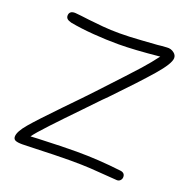

<svg xmlns="http://www.w3.org/2000/svg" viewBox="-123 -817 900 917"><g transform="rotate(20 327.5 -358.5)"><path d="M324 -30Q258 -30 123 -25L83 -24Q58 -24 47.5 -29Q37 -34 37 -47Q37 -72 74 -115.5Q111 -159 204 -255Q285 -338 326 -382Q457 -522 493.5 -563Q530 -604 559 -643Q429 -630 350 -630Q289 -630 223 -635Q157 -640 104 -650Q89 -654 82.5 -660Q76 -666 76 -676Q76 -688 84 -694.5Q92 -701 108 -700Q133 -698 179 -692Q213 -688 253 -684.5Q293 -681 337 -681Q386 -681 448 -685.5Q510 -690 528 -691Q541 -693 574 -695Q595 -697 611 -684Q624 -674 624 -659Q624 -631 565.5 -563.5Q507 -496 393 -378Q393 -378 374 -359Q380 -366 294 -276Q227 -207 174.5 -151Q122 -95 107 -73Q116 -73 146 -75Q271 -80 340 -80Q451 -80 567 -66Q590 -63 590 -42Q590 -31 582 -23.5Q574 -16 561 -18Q470 -25 428.5 -27.5Q387 -30 324 -30Z"/></g></svg>

Font: Mali Light
Style: Regular
Weight: 300
Designer: Kitiyaporn Chalermlarp | Katatrad Aksorn Co.,Ltd.
Foundry: Cadson Demak Co.,Ltd.
Version: Version 1.000; ttfautohint (v1.6)